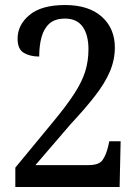

<svg xmlns="http://www.w3.org/2000/svg" viewBox="-20 -744 559 764"><path d="M41 -77 192 -260Q245 -324 275.5 -371Q306 -418 319 -459.5Q332 -501 332 -548Q332 -605 309 -637.5Q286 -670 239 -670Q199 -670 177 -650.5Q155 -631 145.5 -597Q136 -563 136 -519Q100 -519 75 -533.5Q50 -548 50 -590Q50 -645 97.5 -684.5Q145 -724 239 -724Q333 -724 385 -677.5Q437 -631 437 -555Q437 -506 417.5 -460Q398 -414 359 -363.5Q320 -313 262 -251L121 -87H332Q374 -87 388 -107Q402 -127 410 -160L415 -182H460L456 0H41Z"/></svg>

Font: Noto Serif Sinhala SemiCondensed Medium
Style: Regular
Weight: 500
Width: 4
Designer: Jelle Bosma - Monotype Design Team
Foundry: Monotype Imaging Inc.
Version: Version 2.007; ttfautohint (v1.8.4.7-5d5b)